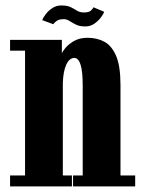

<svg xmlns="http://www.w3.org/2000/svg" viewBox="-20 -666 526 686"><path d="M16 0V-39H69.5V-485H16V-523.5H201V-474.5Q202 -480 212.8 -493.5Q223.5 -507 243.5 -519Q263.5 -531 293.5 -531Q326.5 -531 353 -516.8Q379.5 -502.5 395 -466Q410.5 -429.5 410.5 -362V-39H463V0H241V-39H275.5V-361.5Q275.5 -459 245.5 -459Q228 -459 217 -435.5Q206 -412 204.5 -370V-39H237V0ZM285 -571.5Q264.5 -571.5 251.5 -578Q238.5 -584.5 228.5 -591Q218.5 -597.5 208 -597.5Q190.5 -597.5 181.8 -590.8Q173 -584 170.5 -579.5L131 -594Q134 -603 143.5 -615.5Q153 -628 167.2 -637.2Q181.5 -646.5 198.5 -646.5Q221 -646.5 233.2 -640.2Q245.5 -634 255.2 -627.8Q265 -621.5 280 -621.5Q297.5 -621.5 304.8 -628.2Q312 -635 314 -640L352 -624Q350.5 -617.5 341.5 -605Q332.5 -592.5 318 -582Q303.5 -571.5 285 -571.5Z"/></svg>

Font: Imbue 10pt ExtraBold
Style: Regular
Weight: 800
Designer: Tyler Finck
Foundry: Etcetera Type Company
Version: Version 1.102; ttfautohint (v1.8.3)